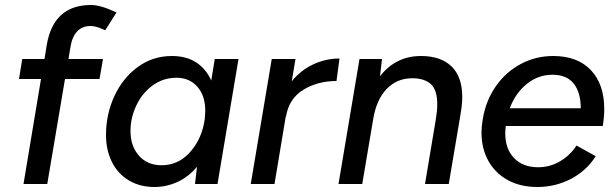

<svg xmlns="http://www.w3.org/2000/svg" viewBox="-20 -736 2461 768"><path d="M344 -716Q384 -716 446 -686L401 -615Q364 -632 343 -632Q274 -632 261 -543L254 -500H392L378 -420H240L169 0H74L144 -420H56L69 -500H158L167 -556Q194 -716 344 -716Z M768 -69Q735 -29 690.5 -8.5Q646 12 598 12Q540 12 496 -14Q452 -40 428 -87.5Q404 -135 404 -196Q404 -279 437.5 -351.5Q471 -424 531 -468Q591 -512 668 -512Q725 -512 764.5 -486.5Q804 -461 825 -414L839 -500H934L850 0H760ZM626 -75Q691 -75 736.5 -123.5Q782 -172 796 -242L799 -260Q801 -282 801 -294Q801 -353 769.5 -389Q738 -425 686 -425Q633 -425 591 -394.5Q549 -364 525.5 -314.5Q502 -265 502 -212Q502 -151 536 -113Q570 -75 626 -75Z M1067 -500H1162L1147 -411Q1184 -456 1234 -479Q1284 -502 1338 -502L1326 -412Q1251 -412 1193.5 -377Q1136 -342 1124 -270H1123L1078 0H983Z M1418 -500H1508L1500 -431Q1563 -512 1664 -512Q1743 -512 1786 -470.5Q1829 -429 1829 -348Q1829 -320 1823 -285L1820 -266L1775 0H1680L1723 -257Q1729 -292 1729 -318Q1729 -377 1703 -400Q1677 -423 1629 -423Q1568 -423 1527 -380.5Q1486 -338 1473 -261L1429 0H1334Z M1906 -206Q1906 -229 1911 -259Q1923 -333 1963 -390.5Q2003 -448 2063 -480Q2123 -512 2193 -512Q2290 -512 2343.5 -455.5Q2397 -399 2397 -300Q2397 -268 2391 -232H2003Q2001 -212 2001 -203Q2001 -140 2036.5 -103.5Q2072 -67 2132 -67Q2180 -67 2220.5 -91Q2261 -115 2286 -154L2363 -111Q2325 -52 2263 -20Q2201 12 2129 12Q2062 12 2011.5 -15.5Q1961 -43 1933.5 -92.5Q1906 -142 1906 -206ZM2303 -303Q2303 -366 2275 -401.5Q2247 -437 2190 -437Q2133 -437 2087.5 -400.5Q2042 -364 2019 -303Z"/></svg>

Font: Oak Sans Medium
Style: Italic
Weight: 500
Italic angle: -9.49998°
Foundry: Erik Kennedy, Walven
Version: Version 1.000